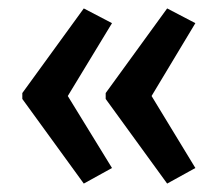

<svg xmlns="http://www.w3.org/2000/svg" viewBox="-20 -739 518 456"><path d="M33 -518 179 -719 246 -684 141 -511 246 -340 179 -303 33 -504ZM231 -518 377 -719 444 -684 340 -511 444 -340 377 -303 231 -504Z"/></svg>

Font: Noto Sans Khmer UI ExtraCondensed Medium
Style: Regular
Weight: 500
Width: 2
Designer: Danh Hong and the Monotype Design Team
Foundry: Monotype Imaging Inc.
Version: Version 2.002; ttfautohint (v1.8.4.7-5d5b)